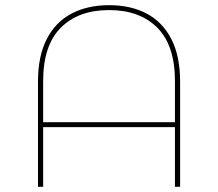

<svg xmlns="http://www.w3.org/2000/svg" viewBox="-20 -723 844 743"><path d="M127 0V-407Q127 -506 161 -572Q195 -638 257 -670.5Q319 -703 402 -703Q486 -703 547.5 -670.5Q609 -638 643 -572Q677 -506 677 -407V0H657V-409Q657 -547 589 -615.5Q521 -684 402 -684Q283 -684 215 -615.5Q147 -547 147 -409V0ZM141 -231V-250H666V-231Z"/></svg>

Font: Montserrat Alternates Thin
Style: Regular
Weight: 100
Designer: Julieta Ulanovsky
Foundry: Julieta Ulanovsky
Version: Version 9.000